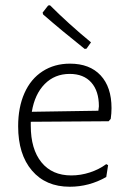

<svg xmlns="http://www.w3.org/2000/svg" viewBox="-20 -704 494 730"><path d="M404 -293Q404 -273 401 -252L393 -243L97 -241V-226Q97 -137 137.5 -87Q178 -37 251 -37Q287 -37 322 -48.5Q357 -60 384 -80L391 -76L384 -31Q319 6 245 6Q154 6 101.5 -55.5Q49 -117 49 -224Q49 -296 73 -350Q97 -404 142 -433Q187 -462 246 -462Q321 -462 362.5 -417.5Q404 -373 404 -293ZM245 -423Q188 -423 150 -384.5Q112 -346 101 -279L354 -283L356 -300Q356 -358 327 -390.5Q298 -423 245 -423ZM326 -543 309 -519 302 -518Q214 -588 144 -649L142 -656L163 -683L170 -684Q241 -613 326 -543Z"/></svg>

Font: t
Style: Regular
Weight: 300
Designer: Juan Pablo del Peral
Foundry: Huerta Tipografica
Version: Version 2.004; ttfautohint (v1.8.1)